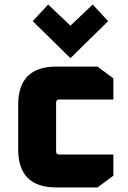

<svg xmlns="http://www.w3.org/2000/svg" viewBox="-20 -825 565 845"><path d="M60 -168V-364Q60 -532 228 -532H409L479 -480V-387H240Q227 -387 227 -374V-158Q227 -145 240 -145H479V-52L409 0H228Q60 0 60 -168ZM124 -732 192 -805 290 -712 388 -805 456 -732 290 -569Z"/></svg>

Font: Oxanium ExtraLight ExtraBold
Style: Regular
Weight: 800
Version: Version 2.000